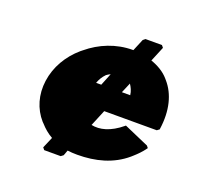

<svg xmlns="http://www.w3.org/2000/svg" viewBox="-117 -729 934 910"><g transform="rotate(20 349.5 -274.5)"><path d="M518 -185C460 -137 409 -125 366 -134L400 -216H665L677 -225V-227C691 -324 670 -401 625 -453L619 -460C596 -487 563 -506 528 -518L559 -593L550 -604H467L456 -595L431 -535H428C345 -535 267 -503 206 -452L196 -444C139 -395 100 -329 90 -256C80 -184 100 -118 143 -69L150 -62C167 -43 186 -26 211 -12L187 44L196 55H279L291 46L301 19C315 21 334 22 350 22C442 22 526 0 593 -57L602 -65C619 -80 637 -98 652 -119L654 -122L646 -132L520 -187ZM470 -381V-380C479 -367 488 -349 490 -329H448ZM318 -329C324 -346 334 -364 349 -379C355 -383 360 -387 369 -391L344 -329Z"/></g></svg>

Font: Hussar Woodtype
Style: UltraObl
Weight: 900
Foundry: Cannot Into Space Fonts
Version: Version 1.07